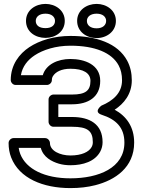

<svg xmlns="http://www.w3.org/2000/svg" viewBox="-20 -929 741 983"><path d="M199 -544H87C94.6 -589.2 122.2 -622.4 157.4 -645.7C200.2 -674 265.6 -695 340.5 -695C465.5 -695 552.5 -659.5 587.4 -594.2C598.8 -573 604.8 -548 604.8 -518C604.8 -452.1 557.8 -412.7 499.1 -388.1C499.1 -388.1 455.2 -356.1 501.1 -341.2C573.1 -317.9 616.9 -276.9 616.9 -199C616.9 -69.2 485.1 -16 340.5 -16C208.5 -16 114.2 -63 83.8 -140.6C80.1 -150.2 77.2 -161.6 75.7 -172H188.8C201.5 -124.2 244.7 -101.8 281.2 -91C299.6 -85.6 319.4 -83 340.5 -83C406.1 -83 465.7 -102.8 492.8 -152C501 -167 505.2 -183.7 505.2 -201C505.2 -293.9 438.8 -330 349.3 -330H278.6V-395H349.3C430.6 -395 493.1 -430.9 493.1 -515C493.1 -598.6 412.8 -627 340.5 -627C275 -627 215.4 -599.2 199 -544ZM235.7 -197C235.7 -207.7 225.8 -222 210.7 -222H49C38.3 -222 24 -212.1 24 -197C24 -170.3 28.3 -145.3 37.3 -122.4C78.9 -16.1 199.7 34 340.5 34C386.3 34 428.7 29.2 467.7 19.2C569.9 -6.8 666.9 -72 666.9 -199C666.9 -279.6 627.2 -334.3 567.1 -367.3C614.1 -398 654.8 -446.8 654.8 -518C654.8 -554.7 647.2 -588.4 631.5 -617.8C582.9 -708.5 471.9 -745 340.5 -745C256.5 -745 182.1 -722 129.8 -687.3C79 -653.7 35 -597.7 35 -519C35 -508.3 44.9 -494 60 -494H220.6C231.3 -494 245.6 -503.9 245.6 -519C245.6 -527.3 247.5 -533.7 251.6 -540C264.7 -560.6 294.1 -577 340.5 -577C407.6 -577 443.1 -554.5 443.1 -515C443.1 -465.1 417.9 -445 349.3 -445H253.6C242.9 -445 228.6 -435.1 228.6 -420V-305C228.6 -294.3 238.5 -280 253.6 -280H349.3C427.3 -280 455.2 -259.7 455.2 -201C455.2 -191.6 453.2 -183.7 448.9 -176C435.4 -151.3 398.4 -133 340.5 -133C287.6 -133 235.7 -156.7 235.7 -197ZM212.9 -785C178.3 -785 163.1 -800.9 163.1 -822C163.1 -841.8 179.8 -859 212.9 -859C245.2 -859 261.6 -841.8 261.6 -822C261.6 -801.1 246.1 -785 212.9 -785ZM212.9 -735C264 -735 311.6 -766.8 311.6 -822C311.6 -876.5 263.5 -909 212.9 -909C162.4 -909 113.1 -877.3 113.1 -822C113.1 -766 161.4 -735 212.9 -735ZM474.7 -784C441.3 -784 424.9 -801.1 424.9 -822C424.9 -841.8 441.6 -859 474.7 -859C507 -859 523.4 -841.8 523.4 -822C523.4 -801.4 506.8 -784 474.7 -784ZM474.7 -734C525.9 -734 573.4 -767.4 573.4 -822C573.4 -876.5 525.3 -909 474.7 -909C424.2 -909 374.9 -877.3 374.9 -822C374.9 -766.6 423.2 -734 474.7 -734Z"/></svg>

Font: Asimov
Style: WidOu
Weight: 500
Designer: Google
Version: Version 2.000980; 2014